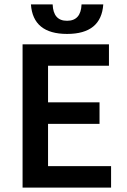

<svg xmlns="http://www.w3.org/2000/svg" viewBox="-20 -856 578 876"><path d="M121.1 -835.9H220.2Q223.1 -760.7 286.1 -761.2Q349.1 -761.2 352.1 -835.9H451.2Q441.9 -701.2 286.1 -701.2Q130.4 -701.2 121.1 -835.9ZM83 0V-653.8H477.1V-556.2H199.2V-389.2H434.1V-291H199.2V-98.1H486.8V0Z"/></svg>

Font: SourceSansPro-Semibold
Style: Regular
Weight: 600
Designer: Paul D. Hunt
Foundry: Adobe Systems Incorporated
Version: Version 2.020;PS 2.0;hotconv 1.0.86;makeotf.lib2.5.63406